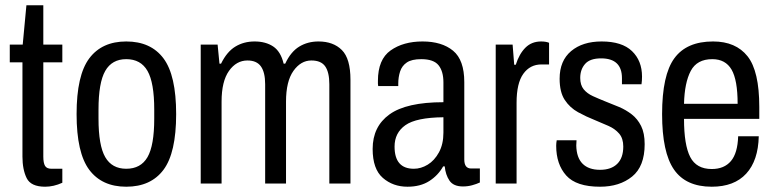

<svg xmlns="http://www.w3.org/2000/svg" viewBox="-20 -695 2931 727"><path d="M151 12Q97 12 81 -20.5Q65 -53 65 -102V-459H17V-526H66L80 -675H144V-526H216V-459H144V-102Q144 -78 150.5 -67Q157 -56 175 -56H216V-3Q183 12 151 12Z M458 12Q366 12 318 -52Q270 -116 270 -263Q270 -410 318 -474Q366 -538 458 -538Q551 -538 599 -474Q647 -410 647 -263Q647 -116 599 -52Q551 12 458 12ZM458 -56Q513 -56 538.5 -100Q564 -144 564 -246V-280Q564 -382 538.5 -426.5Q513 -471 458 -471Q404 -471 378.5 -426.5Q353 -382 353 -280V-246Q353 -144 378.5 -100Q404 -56 458 -56Z M740 0V-526H804L811 -454H817Q839 -499 871 -518.5Q903 -538 944 -538Q986 -538 1014.5 -519Q1043 -500 1054 -454H1060Q1081 -499 1113 -518.5Q1145 -538 1186 -538Q1242 -538 1274.5 -505.5Q1307 -473 1307 -393V0H1227V-376Q1227 -421 1211.5 -443.5Q1196 -466 1159 -466Q1119 -466 1091 -426.5Q1063 -387 1063 -310V0H984V-376Q984 -421 968 -443.5Q952 -466 917 -466Q875 -466 847 -426.5Q819 -387 819 -310V0Z M1523 12Q1468 12 1429.5 -21.5Q1391 -55 1391 -131Q1391 -216 1455 -262Q1519 -308 1659 -308V-383Q1659 -425 1640.5 -448Q1622 -471 1575 -471Q1539 -471 1520.5 -458.5Q1502 -446 1495 -424.5Q1488 -403 1488 -378V-369H1412Q1411 -373 1411 -378Q1411 -383 1411 -389Q1411 -470 1459 -504Q1507 -538 1580 -538Q1653 -538 1695.5 -503Q1738 -468 1738 -384V-91Q1738 -57 1764 -57H1797V-4Q1784 2 1767.5 6.5Q1751 11 1733 11Q1697 11 1682 -11Q1667 -33 1664 -65H1658Q1639 -31 1605.5 -9.5Q1572 12 1523 12ZM1547 -56Q1574 -56 1599.5 -71.5Q1625 -87 1642 -118Q1659 -149 1659 -193V-251Q1556 -250 1515 -221Q1474 -192 1474 -140Q1474 -56 1547 -56Z M1857 0V-526H1921L1927 -450H1933Q1946 -491 1969.5 -514.5Q1993 -538 2029 -538Q2047 -538 2059 -533V-451H2030Q1987 -451 1961.5 -415.5Q1936 -380 1936 -306V0Z M2252 12Q2162 12 2124 -30.5Q2086 -73 2086 -143Q2086 -148 2086.5 -153.5Q2087 -159 2088 -164H2163Q2163 -158 2162.5 -153.5Q2162 -149 2162 -144Q2163 -98 2186 -75Q2209 -52 2252 -52Q2294 -52 2317 -74.5Q2340 -97 2340 -140Q2340 -171 2324.5 -189Q2309 -207 2284.5 -218Q2260 -229 2233 -240Q2200 -253 2169 -270Q2138 -287 2118.5 -316.5Q2099 -346 2099 -397Q2099 -465 2142.5 -501.5Q2186 -538 2258 -538Q2335 -538 2373 -501.5Q2411 -465 2411 -405Q2411 -398 2410.5 -390Q2410 -382 2409 -376H2335V-399Q2335 -474 2256 -474Q2214 -474 2195.5 -453Q2177 -432 2177 -400Q2177 -373 2190 -357Q2203 -341 2225 -331Q2247 -321 2272 -311Q2298 -301 2324 -290Q2350 -279 2372 -262Q2394 -245 2407.5 -218Q2421 -191 2421 -149Q2421 -65 2373.5 -26.5Q2326 12 2252 12Z M2675 12Q2577 12 2532 -53Q2487 -118 2487 -263Q2487 -411 2533.5 -474.5Q2580 -538 2680 -538Q2766 -538 2810.5 -482Q2855 -426 2855 -290V-245H2570Q2570 -146 2593.5 -100.5Q2617 -55 2675 -55Q2722 -55 2747.5 -85Q2773 -115 2775 -179H2853Q2851 -87 2805.5 -37.5Q2760 12 2675 12ZM2570 -302H2773Q2773 -392 2750 -431.5Q2727 -471 2677 -471Q2619 -471 2595.5 -426.5Q2572 -382 2570 -302Z"/></svg>

Font: Archivo Condensed
Style: Regular
Weight: 400
Width: 3
Designer: Hector Gatti
Foundry: Omnibus-Type
Version: Version 2.001; ttfautohint (v1.8.3)